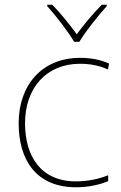

<svg xmlns="http://www.w3.org/2000/svg" viewBox="-20 -783 512 813"><path d="M294 -606H316C340 -647 395 -716 432 -757V-763H411C374 -726 333 -676 305 -638C277 -676 238 -726 201 -763H180V-757C217 -716 270 -647 294 -606ZM302 10C357 10 405 -2 438 -16V-41C399 -25 350 -15 302 -15C150 -15 86 -125 86 -261C86 -409 175 -513 319 -513C357 -513 397 -507 437 -489L442 -514C405 -530 367 -538 319 -538C157 -538 59 -422 59 -261C59 -106 133 10 302 10Z"/></svg>

Font: Noto Sans Telugu Thin
Style: Regular
Weight: 100
Designer: Jelle Bosma - Monotype Design Team
Foundry: Monotype Imaging Inc.
Version: Version 2.005